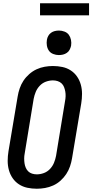

<svg xmlns="http://www.w3.org/2000/svg" viewBox="-20 -1147 565 1175"><path d="M205 8Q175 8 147 2Q119 -4 96 -19Q73 -34 57.5 -56.5Q42 -79 34.5 -106Q27 -133 27 -162.5Q27 -192 32 -222L88 -556Q92 -581 100.5 -606Q109 -631 123.5 -653Q138 -675 159 -693.5Q180 -712 204 -723Q228 -734 253.5 -738.5Q279 -743 304 -743Q334 -743 362 -737Q390 -731 413 -716Q436 -701 451.5 -678.5Q467 -656 474.5 -629Q482 -602 482 -572.5Q482 -543 477 -513L421 -179Q417 -154 408.5 -129Q400 -104 385.5 -82Q371 -60 350.5 -41.5Q330 -23 305.5 -12Q281 -1 255.5 3.5Q230 8 205 8ZM205 -80Q227 -80 248.5 -88Q270 -96 286 -113Q302 -130 310.5 -151Q319 -172 323 -193L378 -528Q381 -543 381.5 -558Q382 -573 379.5 -587Q377 -601 372 -614Q367 -627 357 -636.5Q347 -646 333 -650.5Q319 -655 304 -655Q282 -655 260.5 -647Q239 -639 223 -622Q207 -605 198.5 -584Q190 -563 186 -542L131 -207Q128 -192 128 -177Q128 -162 130 -148Q132 -134 137.5 -121Q143 -108 152.5 -98.5Q162 -89 176 -84.5Q190 -80 205 -80ZM340 -810Q323 -810 306 -816.5Q289 -823 279.5 -836.5Q270 -850 267 -867.5Q264 -885 267 -903Q269 -916 275.5 -927.5Q282 -939 292.5 -946.5Q303 -954 315.5 -957Q328 -960 341 -960Q358 -960 375 -953.5Q392 -947 401.5 -933.5Q411 -920 414.5 -902.5Q418 -885 415 -867Q412 -854 406 -842.5Q400 -831 389 -823.5Q378 -816 365.5 -813Q353 -810 340 -810ZM525 -1053H225V-1127H525Z"/></svg>

Font: Iosevka Semibold Oblique
Style: Regular
Weight: 600
Italic angle: -9°
Monospace: yes
Designer: Belleve Invis
Foundry: Belleve Invis
Version: Version 32.5.0; ttfautohint (v1.8.4)